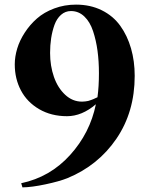

<svg xmlns="http://www.w3.org/2000/svg" viewBox="-20 -791 647 831"><path d="M563 -462.9Q563 -306.6 483.9 -190.7Q404.8 -74.7 272 -20Q236.8 -5.9 177 6.8Q117.2 19.5 77.1 20L71.8 2Q196.8 -24.4 283.2 -119.9Q369.6 -215.3 395 -339.8Q334.5 -288.1 270 -288.1Q201.7 -288.1 149.4 -318.6Q97.2 -349.1 70.6 -399.7Q43.9 -450.2 43.9 -512.2Q43.9 -545.4 54.4 -580.6Q64.9 -615.7 87.2 -649.9Q109.4 -684.1 139.9 -710.9Q170.4 -737.8 214.6 -754.4Q258.8 -771 309.1 -771Q371.1 -771 420.4 -746.6Q469.7 -722.2 500.5 -679.4Q531.2 -636.7 547.1 -581.5Q563 -526.4 563 -462.9ZM196.8 -562Q196.8 -505.9 213.4 -458.3Q230 -410.6 262 -380.9Q293.9 -351.1 335 -351.1Q342.3 -351.1 349.6 -352.1Q356.9 -353 362.1 -354.2Q367.2 -355.5 374.3 -358.2Q381.3 -360.8 384.3 -362.1Q387.2 -363.3 394 -366.5Q400.9 -369.6 401.9 -370.1Q408.2 -417 408.2 -474.1Q408.2 -525.9 402.1 -571Q396 -616.2 382.8 -656.2Q369.6 -696.3 345 -719.7Q320.3 -743.2 287.1 -743.2Q262.7 -743.2 244.1 -726.8Q225.6 -710.4 215.8 -683.3Q206.1 -656.2 201.4 -625.7Q196.8 -595.2 196.8 -562Z"/></svg>

Font: Laureen pro
Style: Bold
Weight: 700
Designer: Ahmed zaza
Foundry: zazatype
Version: Version 1.000